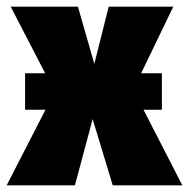

<svg xmlns="http://www.w3.org/2000/svg" viewBox="-40 -554 565 574"><path d="M389 -226 505 0H297L237 -198L184 0H-20L96 -226H35V-335H95L-8 -534H193L242 -363L285 -534H478L382 -335H444V-226Z"/></svg>

Font: Fira Sans Condensed Black
Style: Regular
Weight: 900
Width: 3
Designer: Carrois Corporate & Edenspiekermann AG
Foundry: Carrois Corporate GbR & Edenspiekermann AG
Version: Version 4.203